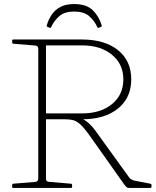

<svg xmlns="http://www.w3.org/2000/svg" viewBox="-20 -928 768 948"><path d="M346 -908Q408 -908 439 -876.5Q470 -845 482 -803Q484 -797 478 -795L468 -791Q462 -789 460 -795Q446 -826 420 -848.5Q394 -871 346 -871Q299 -871 273 -848.5Q247 -826 233 -795Q231 -789 225 -791L215 -795Q209 -797 211 -803Q219 -831 235 -855Q251 -879 278 -893.5Q305 -908 346 -908ZM207 -339V-368H384Q477 -368 533 -414Q589 -460 589 -536Q589 -612 532.5 -658Q476 -704 384 -704H207V-733H384Q497 -733 562.5 -680.5Q628 -628 628 -536Q628 -445 562.5 -392Q497 -339 384 -339ZM169 0V-733H207V0ZM618 0Q613 0 610 -1Q607 -2 603.5 -5.5Q600 -9 595 -15L423 -258Q396 -296 377.5 -313Q359 -330 342 -334.5Q325 -339 302 -339L320 -355Q348 -355 370 -348Q392 -341 412.5 -324.5Q433 -308 453 -280L619 -50Q624 -44 630.5 -41Q637 -38 644 -36L722 -21Q728 -20 728 -14V-6Q728 0 722 0ZM46 0Q40 0 40 -6V-14Q40 -20 46 -21L156 -30Q163 -31 166 -36Q169 -41 169 -48V-222H207V-44Q207 -37 212 -33.5Q217 -30 224 -30L330 -21Q336 -20 336 -14V-6Q336 0 330 0ZM40 -727Q40 -733 46 -733H207V-511H169V-685Q169 -693 166 -697.5Q163 -702 156 -703L46 -712Q40 -713 40 -719Z"/></svg>

Font: Hahmlet Thin
Style: Regular
Weight: 250
Version: Version 1.002